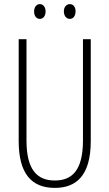

<svg xmlns="http://www.w3.org/2000/svg" viewBox="-20 -905 533 935"><path d="M146 -849C146 -828 157 -813 174 -813C190 -813 202 -827 202 -849C202 -871 190 -885 174 -885C157 -885 146 -869 146 -849ZM291 -850C291 -828 303 -813 320 -813C337 -813 348 -828 348 -850C348 -872 336 -885 320 -885C303 -885 291 -870 291 -850ZM422 -218V-714H384V-221C384 -73 329 -26 247 -26C160 -26 109 -79 109 -221V-714H71V-218C71 -60 133 10 247 10C348 10 422 -46 422 -218Z"/></svg>

Font: Noto Sans Lao UI ExtCond ExtLt
Style: Regular
Weight: 200
Width: 2
Designer: Monotype Design Team
Foundry: Monotype Imaging Inc.
Version: Version 2.000